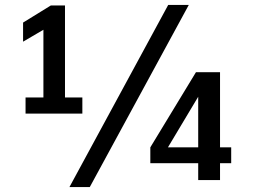

<svg xmlns="http://www.w3.org/2000/svg" viewBox="-20 -726 1025 774"><path d="M658 -706H741L342 28H260ZM83 -333H155V-606L73 -558V-635L185 -704H242V-333H312V-268H83ZM779 -68H586V-132L770 -435H867V-132H912V-68H867V0H779ZM779 -132V-336L657 -132Z"/></svg>

Font: Sarabun Medium
Style: Regular
Weight: 500
Designer: Suppakit Chalermlarp | Katatrad Co.,Ltd.
Foundry: Cadson Demak Co.,Ltd.
Version: Version 1.000; ttfautohint (v1.6)